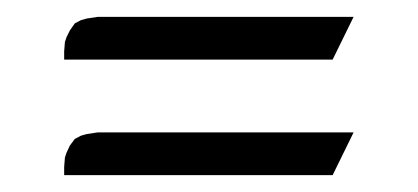

<svg xmlns="http://www.w3.org/2000/svg" viewBox="-20 -354 496 228"><path d="M56.2 -146V-155.8L57.1 -167L59.1 -172.9L63 -181.2L68.8 -189L76.2 -192.9L83 -194.8L96.2 -196.8H399.9L375 -146ZM56.2 -283.2V-293L57.1 -304.2L59.1 -310.1L63 -317.9L68.8 -326.2L76.2 -330.1L83 -332L96.2 -334H399.9L375 -283.2Z"/></svg>

Font: Petahja
Style: Regular
Weight: 400
Designer: T. Christopher White
Version: Version 1.1